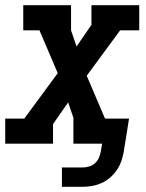

<svg xmlns="http://www.w3.org/2000/svg" viewBox="-39 -550 559 735"><path d="M198 165V91H279Q291 91 303.5 87Q316 83 325.5 74Q335 65 340 53Q345 41 347 29L352 0H242V-96H243L222 -158L164 -75V0H-19V-96H54L182 -270L112 -434H50V-530H233V-434L254 -372L311 -455V-530H494V-434H421L293 -260L363 -96H455L435 29Q432 47 426 65Q420 83 409.5 99Q399 115 384 128.5Q369 142 351.5 150Q334 158 315.5 161.5Q297 165 279 165Z"/></svg>

Font: Iosevka Slab Oblique
Style: Bold
Weight: 700
Italic angle: -9°
Monospace: yes
Designer: Belleve Invis
Foundry: Belleve Invis
Version: Version 11.1.1; ttfautohint (v1.8.3)